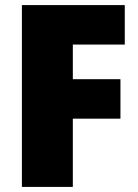

<svg xmlns="http://www.w3.org/2000/svg" viewBox="-20 -734 542 754"><path d="M266 0H66V-714H470V-559H266V-423H453V-268H266Z"/></svg>

Font: Noto Sans Display Black
Style: Regular
Weight: 900
Designer: Monotype Design Team
Foundry: Monotype Imaging Inc.
Version: Version 2.003